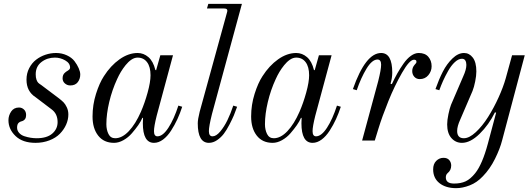

<svg xmlns="http://www.w3.org/2000/svg" viewBox="-20 -732 2764 1000"><path d="M24 -106Q24 -130 38 -151Q52 -172 79 -172Q94 -172 105 -161.5Q116 -151 116 -133Q116 -108 95 -101Q82 -98 75.5 -90.5Q69 -83 69 -67Q69 -52 79.5 -40Q90 -28 107 -22.5Q124 -17 140 -14.5Q156 -12 171 -12Q224 -12 252 -36Q280 -60 280 -96Q280 -140 248 -163L165 -226Q118 -256 118 -317Q118 -350 132 -377Q146 -404 168 -421Q190 -438 217 -447Q244 -456 272 -456Q302 -456 328 -444Q354 -432 368 -413.5Q382 -395 390 -376.5Q398 -358 398 -344Q398 -321 385 -304Q372 -287 346 -287Q330 -287 318 -297.5Q306 -308 306 -324Q306 -344 319 -354Q323 -358 333 -364Q345 -371 345 -380Q345 -403 319.5 -417.5Q294 -432 266 -432Q226 -432 196 -409Q166 -386 166 -345Q166 -328 170 -317Q174 -306 179 -301Q184 -296 195 -289L288 -219Q302 -208 311 -199Q320 -190 328 -173Q336 -156 336 -136Q336 -109 324.5 -83Q313 -57 292 -35.5Q271 -14 237.5 -1Q204 12 165 12Q98 12 61 -23.5Q24 -59 24 -106Z M462 -125Q462 -186 480 -243Q498 -300 521 -335Q556 -390 602.5 -423Q649 -456 697 -456Q728 -456 753 -434.5Q778 -413 789 -368L793 -366L815 -444H881L796 -129Q782 -73 782 -49Q782 -22 800 -22Q828 -22 857 -66.5Q886 -111 909 -182L929 -176Q918 -142 904 -111.5Q890 -81 871 -51.5Q852 -22 829 -5Q806 12 782 12Q724 12 724 -90L725 -117L722 -119Q714 -100 700 -80Q686 -60 667 -38Q648 -16 623 -2Q598 12 574 12Q521 12 491.5 -25.5Q462 -63 462 -125ZM534 -85Q534 -56 545 -34Q556 -12 580 -12Q616 -12 651 -49Q686 -86 714 -150Q734 -196 749 -250.5Q764 -305 764 -340Q764 -384 746 -408Q728 -432 697 -432Q680 -432 664 -421Q648 -410 634 -392.5Q620 -375 609.5 -357.5Q599 -340 590 -320Q564 -264 549 -201Q534 -138 534 -85Z M1010 -90Q1010 -110 1020 -150L1162 -666Q1166 -678 1162 -683Q1158 -688 1146 -688H1058L1065 -712H1240L1084 -138Q1068 -74 1068 -49Q1068 -22 1087 -22Q1106 -22 1127 -47Q1148 -72 1164.5 -106Q1181 -140 1195 -182L1215 -176Q1206 -150 1198 -131Q1190 -112 1175 -83Q1160 -54 1145.5 -35Q1131 -16 1110.5 -2Q1090 12 1068 12Q1010 12 1010 -90Z M1288 -125Q1288 -186 1306 -243Q1324 -300 1347 -335Q1382 -390 1428.5 -423Q1475 -456 1523 -456Q1554 -456 1579 -434.5Q1604 -413 1615 -368L1619 -366L1641 -444H1707L1622 -129Q1608 -73 1608 -49Q1608 -22 1626 -22Q1654 -22 1683 -66.5Q1712 -111 1735 -182L1755 -176Q1744 -142 1730 -111.5Q1716 -81 1697 -51.5Q1678 -22 1655 -5Q1632 12 1608 12Q1550 12 1550 -90L1551 -117L1548 -119Q1540 -100 1526 -80Q1512 -60 1493 -38Q1474 -16 1449 -2Q1424 12 1400 12Q1347 12 1317.5 -25.5Q1288 -63 1288 -125ZM1360 -85Q1360 -56 1371 -34Q1382 -12 1406 -12Q1442 -12 1477 -49Q1512 -86 1540 -150Q1560 -196 1575 -250.5Q1590 -305 1590 -340Q1590 -384 1572 -408Q1554 -432 1523 -432Q1506 -432 1490 -421Q1474 -410 1460 -392.5Q1446 -375 1435.5 -357.5Q1425 -340 1416 -320Q1390 -264 1375 -201Q1360 -138 1360 -85Z M1818 -268Q1884 -456 1965 -456Q2023 -456 2023 -354Q2023 -326 2014 -296L2021 -294Q2036 -326 2049.5 -350Q2063 -374 2081.5 -400.5Q2100 -427 2120.5 -441.5Q2141 -456 2161 -456Q2194 -456 2211 -436Q2228 -416 2228 -387Q2228 -361 2211 -340.5Q2194 -320 2166 -320Q2149 -320 2138 -332Q2127 -344 2127 -362Q2127 -380 2139 -394Q2149 -404 2149 -409Q2149 -412 2148.5 -414.5Q2148 -417 2145 -419Q2142 -421 2136 -421Q2113 -421 2074 -353Q2035 -285 2002.5 -204.5Q1970 -124 1951 -62L1932 0H1866L1950 -310Q1965 -370 1965 -395Q1965 -422 1946 -422Q1918 -422 1889 -374.5Q1860 -327 1838 -262Z M2236 150Q2236 122 2252 106Q2268 90 2290 90Q2310 90 2320 102Q2330 114 2330 130Q2330 155 2311 170Q2302 178 2302 192Q2302 224 2345 224Q2380 224 2405 212.5Q2430 201 2455 170Q2492 124 2521 16L2564 -145L2558 -147Q2526 -82 2478 -35Q2430 12 2386 12Q2353 12 2331 -13Q2309 -38 2309 -84Q2309 -106 2315.5 -137Q2322 -168 2329 -186L2393 -335Q2409 -370 2409 -394Q2409 -408 2403.5 -417Q2398 -426 2386 -426Q2368 -426 2349 -408.5Q2330 -391 2314 -362.5Q2298 -334 2287.5 -310.5Q2277 -287 2268 -262L2248 -268Q2266 -319 2286.5 -359Q2307 -399 2336.5 -427.5Q2366 -456 2397 -456Q2424 -456 2442.5 -432Q2461 -408 2461 -360Q2461 -338 2455 -308Q2449 -278 2441 -258L2377 -109Q2361 -74 2361 -50Q2361 -12 2396 -12Q2424 -12 2458 -43.5Q2492 -75 2522 -122.5Q2552 -170 2576.5 -224Q2601 -278 2614 -324L2647 -444H2713L2595 0Q2584 43 2558 95.5Q2532 148 2495 186Q2464 219 2426.5 233.5Q2389 248 2356 248Q2302 248 2269 222Q2236 196 2236 150Z"/></svg>

Font: Old Standard TT
Style: Italic
Weight: 400
Italic angle: -15.2°
Designer: Alexey Kryukov <alexios@thessalonica.org.ru>
Version: Version 2.2